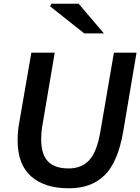

<svg xmlns="http://www.w3.org/2000/svg" viewBox="-20 -1002 756 1035"><path d="M75 -245Q75 -292 83 -337L149 -718H275L207 -317Q202 -287 202 -250Q202 -170 238.5 -132Q275 -94 350 -94Q419 -94 460.5 -138Q502 -182 521 -292L594 -718H716L644 -292Q616 -129 544.5 -58Q473 13 352 13Q220 13 147.5 -51.5Q75 -116 75 -245ZM250 -968 257 -982H404L540 -822H434Z"/></svg>

Font: Nebula Sans Semibold
Style: Regular
Weight: 600
Italic angle: -9°
Designer: Paul D. Hunt for Adobe (as Source Sans)
Foundry: Nebula Entertainment & Broadcasting LLC
Version: Version 1.010